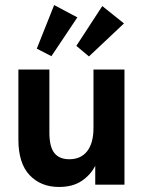

<svg xmlns="http://www.w3.org/2000/svg" viewBox="-20 -733 574 762"><path d="M214 9Q142 9 97.5 -38Q53 -85 53 -179V-457H176V-207Q176 -151 195.5 -126Q215 -101 255 -101Q301 -101 326 -133Q351 -165 351 -225V-457H474V0H358V-75Q339 -38 303.5 -14.5Q268 9 214 9ZM472 -640 333 -509 283 -551 386 -709ZM287 -664 184 -510 126 -540 195 -713Z"/></svg>

Font: Tilda Sans Bold
Style: Regular
Weight: 700
Designer: ParaType Ltd
Foundry: ParaType Ltd
Version: Version 1.009